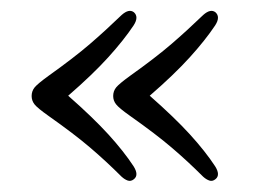

<svg xmlns="http://www.w3.org/2000/svg" viewBox="-20 -408 467 352"><path d="M38 -232Q38 -241 43.5 -247.8Q49 -254.5 69 -269Q116 -302.5 145 -327.5Q174 -352.5 203 -380.5Q216.5 -392.5 225.5 -385.5Q235 -377 225 -361.5Q207 -334.5 178.5 -303Q150 -271.5 105 -232.5Q150 -193 178.5 -161.8Q207 -130.5 225 -103Q235 -87 225.5 -79.5Q220 -75 214.2 -77Q208.5 -79 203 -84Q174.5 -112.5 145.5 -137.2Q116.5 -162 69 -195.5Q48.5 -210 43.2 -216.8Q38 -223.5 38 -232ZM187.5 -232Q187.5 -241 193 -247.8Q198.5 -254.5 218.5 -269Q265.5 -302.5 294.5 -327.5Q323.5 -352.5 352.5 -380.5Q366 -392.5 375 -385.5Q384.5 -377 374.5 -361.5Q356.5 -334.5 328 -303Q299.5 -271.5 254.5 -232.5Q299.5 -193 328 -161.8Q356.5 -130.5 374.5 -103Q384.5 -87 375 -79.5Q369.5 -75 363.8 -77Q358 -79 352.5 -84Q324 -112.5 295 -137.2Q266 -162 218.5 -195.5Q198 -210 192.8 -216.8Q187.5 -223.5 187.5 -232Z"/></svg>

Font: Fraunces 144pt S100 Light
Style: Regular
Weight: 300
Version: Version 1.000; ttfautohint (v1.8.3)